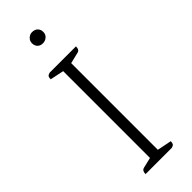

<svg xmlns="http://www.w3.org/2000/svg" viewBox="-272 -856 882 882"><g transform="rotate(-45 168.5 -415.0)"><path d="M76 0Q76 -22 92 -26L143 -38V-602L76 -616Q76 -628 79.5 -633Q83 -638 94 -641H265Q265 -618 249 -615L195 -602V-39L265 -25Q265 -14 261.5 -8.5Q258 -3 247 0ZM168 -758Q151 -758 141.5 -768Q132 -778 132 -794Q132 -809 143 -819.5Q154 -830 168 -830Q186 -830 196 -820Q206 -810 206 -794Q206 -778 194.5 -768Q183 -758 168 -758Z"/></g></svg>

Font: Petrona ExtraLight
Style: Regular
Weight: 200
Designer: Ringo R. Seeber
Foundry: Ringo R. Seeber
Version: Version 2.001; ttfautohint (v1.8.3)